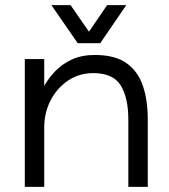

<svg xmlns="http://www.w3.org/2000/svg" viewBox="-20 -727 662 751"><path d="M482 4V-258Q482 -345 452 -393Q422 -441 345 -441Q290 -441 246.5 -412Q203 -383 178 -334.5Q153 -286 153 -228V4H77V-496H153V-391Q169 -420 195.5 -448Q222 -476 260.5 -494Q299 -512 351 -512Q429 -512 474 -480.5Q519 -449 538.5 -392.5Q558 -336 558 -260V4ZM372 -558H284L181 -707H256L328 -603L399 -707H474Z"/></svg>

Font: Nata Sans
Style: Regular
Weight: 400
Designer: Daniel Uzquiano Cruz
Version: Version 1.001